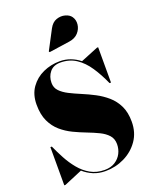

<svg xmlns="http://www.w3.org/2000/svg" viewBox="-185 -1134 1005 1251"><g transform="rotate(-20 317.0 -508.0)"><path d="M391.5 -859 247.5 -838 243.5 -844 314 -978Q333.5 -1015 364.2 -1025.5Q395 -1036 424 -1028Q453 -1020 466.5 -1000.5Q483 -976.5 479.5 -945.5Q476 -914.5 453.8 -889.8Q431.5 -865 391.5 -859ZM48.5 10H40V-255H50Q69.5 -211.5 94 -165.8Q118.5 -120 150.8 -81Q183 -42 225.2 -18Q267.5 6 323 6Q365.5 6 395 -12.8Q424.5 -31.5 439.8 -61.2Q455 -91 455 -125Q455 -162.5 433 -187Q411 -211.5 375 -229Q339 -246.5 295.8 -263Q252.5 -279.5 209.2 -300.2Q166 -321 130 -352Q94 -383 72 -429.8Q50 -476.5 50 -545Q50 -615 84 -663Q118 -711 172.2 -735.5Q226.5 -760 287 -760Q327 -760 361.5 -747Q396 -734 425.5 -710.5L547 -760H555V-515H545Q515 -582.5 479.2 -636Q443.5 -689.5 397 -720Q350.5 -750.5 289 -750.5Q240.5 -750.5 215.2 -719.5Q190 -688.5 190 -645Q190 -611.5 212 -588.5Q234 -565.5 270 -547.2Q306 -529 349.2 -511Q392.5 -493 435.5 -470.5Q478.5 -448 514.8 -416.5Q551 -385 573 -339.8Q595 -294.5 595 -230Q595 -155 556.8 -100Q518.5 -45 457 -15Q395.5 15 325 15Q279 15 241.8 -0.8Q204.5 -16.5 174.5 -43Z"/></g></svg>

Font: Bodoni* 24pt Fatface
Style: Regular
Weight: 900
Version: Version 2.3